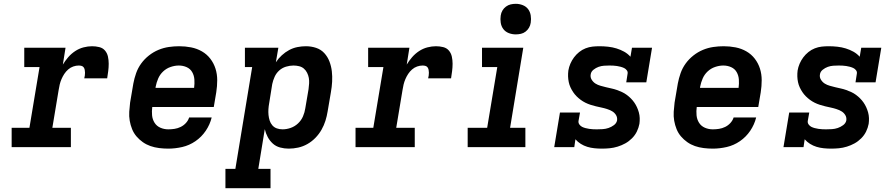

<svg xmlns="http://www.w3.org/2000/svg" viewBox="-20 -770 4690 1005"><path d="M41 0V-101H134L187 -419H107V-520H323L309 -432Q321 -452 337 -470.5Q353 -489 373.5 -502.5Q394 -516 417 -522Q440 -528 462 -528Q481 -528 499.5 -523.5Q518 -519 529.5 -505.5Q541 -492 545 -474Q549 -456 549 -436.5Q549 -417 546.5 -398Q544 -379 541 -360H421Q423 -367 424 -374.5Q425 -382 425 -389.5Q425 -397 423.5 -404.5Q422 -412 418 -417.5Q414 -423 407 -425Q400 -427 392 -427Q378 -427 363.5 -422Q349 -417 337 -406.5Q325 -396 316.5 -383Q308 -370 302 -356Q296 -342 292.5 -327.5Q289 -313 287 -299L254 -101H351V0Z M861 8Q837 8 813 5Q789 2 767.5 -5.5Q746 -13 727.5 -26Q709 -39 694.5 -56Q680 -73 671.5 -94Q663 -115 659 -138Q655 -161 656.5 -185Q658 -209 661 -233L678 -333Q683 -360 692.5 -387Q702 -414 719 -437.5Q736 -461 759.5 -479.5Q783 -498 809.5 -509Q836 -520 863.5 -524Q891 -528 918 -528Q950 -528 980.5 -522Q1011 -516 1037 -501Q1063 -486 1081 -462.5Q1099 -439 1108 -410.5Q1117 -382 1117 -350.5Q1117 -319 1112 -287L1099 -210H777Q774 -188 776 -166.5Q778 -145 789 -127.5Q800 -110 819.5 -101.5Q839 -93 861 -93Q877 -93 893.5 -95.5Q910 -98 925.5 -105.5Q941 -113 953 -126Q965 -139 970 -155H1088Q1079 -118 1057 -85.5Q1035 -53 1003 -31Q971 -9 934 -0.5Q897 8 861 8ZM794 -310H996Q999 -332 997.5 -353.5Q996 -375 986 -392.5Q976 -410 957 -418.5Q938 -427 916 -427Q895 -427 873 -419.5Q851 -412 834 -396Q817 -380 808 -359Q799 -338 795 -317Z M1160 215V114H1212L1300 -419H1262V-520H1437L1424 -444Q1437 -464 1455 -480.5Q1473 -497 1493.5 -508Q1514 -519 1536.5 -523.5Q1559 -528 1581 -528Q1609 -528 1634.5 -519.5Q1660 -511 1677.5 -492Q1695 -473 1704.5 -448Q1714 -423 1717 -396.5Q1720 -370 1718.5 -342.5Q1717 -315 1712 -287L1695 -187Q1691 -162 1683.5 -138Q1676 -114 1663 -91Q1650 -68 1631 -48.5Q1612 -29 1589 -16Q1566 -3 1541 2.5Q1516 8 1491 8Q1468 8 1446 2Q1424 -4 1408 -18.5Q1392 -33 1381.5 -52.5Q1371 -72 1366 -94L1332 114H1396V215ZM1459 -93Q1480 -93 1501.5 -100.5Q1523 -108 1540 -124Q1557 -140 1566 -161Q1575 -182 1578 -203L1595 -303Q1597 -318 1598 -333Q1599 -348 1596.5 -362Q1594 -376 1587.5 -389Q1581 -402 1570.5 -411Q1560 -420 1545.5 -423.5Q1531 -427 1516 -427Q1497 -427 1477 -421Q1457 -415 1441.5 -401Q1426 -387 1417.5 -368Q1409 -349 1405 -330L1389 -230Q1386 -214 1385 -198.5Q1384 -183 1385.5 -168Q1387 -153 1391.5 -139Q1396 -125 1405.5 -114Q1415 -103 1429 -98Q1443 -93 1459 -93Z M1841 0V-101H1934L1987 -419H1907V-520H2123L2109 -432Q2121 -452 2137 -470.5Q2153 -489 2173.5 -502.5Q2194 -516 2217 -522Q2240 -528 2262 -528Q2281 -528 2299.5 -523.5Q2318 -519 2329.5 -505.5Q2341 -492 2345 -474Q2349 -456 2349 -436.5Q2349 -417 2346.5 -398Q2344 -379 2341 -360H2221Q2223 -367 2224 -374.5Q2225 -382 2225 -389.5Q2225 -397 2223.5 -404.5Q2222 -412 2218 -417.5Q2214 -423 2207 -425Q2200 -427 2192 -427Q2178 -427 2163.5 -422Q2149 -417 2137 -406.5Q2125 -396 2116.5 -383Q2108 -370 2102 -356Q2096 -342 2092.5 -327.5Q2089 -313 2087 -299L2054 -101H2151V0Z M2428 0V-101H2530L2583 -419H2503V-520H2719L2650 -101H2730V0ZM2680 -590Q2660 -590 2642.5 -597Q2625 -604 2614.5 -618Q2604 -632 2601 -651Q2598 -670 2601 -689Q2603 -703 2610 -715Q2617 -727 2628.5 -735.5Q2640 -744 2653 -747Q2666 -750 2680 -750Q2699 -750 2716.5 -743Q2734 -736 2744.5 -722Q2755 -708 2758 -689Q2761 -670 2758 -651Q2756 -637 2749 -625Q2742 -613 2731 -604.5Q2720 -596 2706.5 -593Q2693 -590 2680 -590Z M3130 8Q3111 8 3091.5 6Q3072 4 3054 -1.5Q3036 -7 3020 -17Q3004 -27 2992 -41L2986 0H2881L2911 -181H3016L3008 -136Q3007 -126 3013 -118Q3019 -110 3027 -106Q3035 -102 3044.5 -99.5Q3054 -97 3064 -95.5Q3074 -94 3084 -93.5Q3094 -93 3104 -93Q3119 -93 3134.5 -94Q3150 -95 3165 -100Q3180 -105 3193.5 -115Q3207 -125 3210 -140Q3212 -156 3204 -168.5Q3196 -181 3183.5 -188Q3171 -195 3157 -199.5Q3143 -204 3128.5 -207Q3114 -210 3099.5 -213.5Q3085 -217 3071 -221.5Q3057 -226 3044 -232.5Q3031 -239 3019.5 -247.5Q3008 -256 2998 -266Q2988 -276 2980 -288Q2972 -300 2966 -313Q2960 -326 2957 -340.5Q2954 -355 2953.5 -370Q2953 -385 2955 -401Q2958 -419 2965.5 -436.5Q2973 -454 2984.5 -469.5Q2996 -485 3011.5 -497.5Q3027 -510 3045 -517Q3063 -524 3081 -526Q3099 -528 3118 -528Q3140 -528 3163 -525.5Q3186 -523 3207 -516.5Q3228 -510 3247 -499.5Q3266 -489 3280 -473L3288 -520H3393L3363 -339H3258L3265 -384Q3267 -394 3261 -402Q3255 -410 3246.5 -414Q3238 -418 3228.5 -420.5Q3219 -423 3209.5 -424.5Q3200 -426 3190 -426.5Q3180 -427 3170 -427Q3156 -427 3141.5 -426Q3127 -425 3113 -420Q3099 -415 3086.5 -405Q3074 -395 3072 -381Q3069 -366 3077 -353Q3085 -340 3097 -332.5Q3109 -325 3123.5 -321Q3138 -317 3152 -313.5Q3166 -310 3180.5 -307Q3195 -304 3209 -299Q3223 -294 3236 -288Q3249 -282 3260.5 -273.5Q3272 -265 3282 -255Q3292 -245 3300 -233.5Q3308 -222 3314 -209Q3320 -196 3324 -181.5Q3328 -167 3328.5 -152Q3329 -137 3327 -122Q3323 -101 3313.5 -81.5Q3304 -62 3288 -46Q3272 -30 3253 -19.5Q3234 -9 3213 -2.5Q3192 4 3171.5 6Q3151 8 3130 8Z M3711 8Q3687 8 3663 5Q3639 2 3617.5 -5.5Q3596 -13 3577.5 -26Q3559 -39 3544.5 -56Q3530 -73 3521.5 -94Q3513 -115 3509 -138Q3505 -161 3506.5 -185Q3508 -209 3511 -233L3528 -333Q3533 -360 3542.5 -387Q3552 -414 3569 -437.5Q3586 -461 3609.5 -479.5Q3633 -498 3659.5 -509Q3686 -520 3713.5 -524Q3741 -528 3768 -528Q3800 -528 3830.5 -522Q3861 -516 3887 -501Q3913 -486 3931 -462.5Q3949 -439 3958 -410.5Q3967 -382 3967 -350.5Q3967 -319 3962 -287L3949 -210H3627Q3624 -188 3626 -166.5Q3628 -145 3639 -127.5Q3650 -110 3669.5 -101.5Q3689 -93 3711 -93Q3727 -93 3743.5 -95.5Q3760 -98 3775.5 -105.5Q3791 -113 3803 -126Q3815 -139 3820 -155H3938Q3929 -118 3907 -85.5Q3885 -53 3853 -31Q3821 -9 3784 -0.5Q3747 8 3711 8ZM3644 -310H3846Q3849 -332 3847.5 -353.5Q3846 -375 3836 -392.5Q3826 -410 3807 -418.5Q3788 -427 3766 -427Q3745 -427 3723 -419.5Q3701 -412 3684 -396Q3667 -380 3658 -359Q3649 -338 3645 -317Z M4330 8Q4311 8 4291.5 6Q4272 4 4254 -1.5Q4236 -7 4220 -17Q4204 -27 4192 -41L4186 0H4081L4111 -181H4216L4208 -136Q4207 -126 4213 -118Q4219 -110 4227 -106Q4235 -102 4244.5 -99.5Q4254 -97 4264 -95.5Q4274 -94 4284 -93.5Q4294 -93 4304 -93Q4319 -93 4334.5 -94Q4350 -95 4365 -100Q4380 -105 4393.5 -115Q4407 -125 4410 -140Q4412 -156 4404 -168.5Q4396 -181 4383.5 -188Q4371 -195 4357 -199.5Q4343 -204 4328.5 -207Q4314 -210 4299.5 -213.5Q4285 -217 4271 -221.5Q4257 -226 4244 -232.5Q4231 -239 4219.5 -247.5Q4208 -256 4198 -266Q4188 -276 4180 -288Q4172 -300 4166 -313Q4160 -326 4157 -340.5Q4154 -355 4153.5 -370Q4153 -385 4155 -401Q4158 -419 4165.5 -436.5Q4173 -454 4184.5 -469.5Q4196 -485 4211.5 -497.5Q4227 -510 4245 -517Q4263 -524 4281 -526Q4299 -528 4318 -528Q4340 -528 4363 -525.5Q4386 -523 4407 -516.5Q4428 -510 4447 -499.5Q4466 -489 4480 -473L4488 -520H4593L4563 -339H4458L4465 -384Q4467 -394 4461 -402Q4455 -410 4446.5 -414Q4438 -418 4428.5 -420.5Q4419 -423 4409.5 -424.5Q4400 -426 4390 -426.5Q4380 -427 4370 -427Q4356 -427 4341.5 -426Q4327 -425 4313 -420Q4299 -415 4286.5 -405Q4274 -395 4272 -381Q4269 -366 4277 -353Q4285 -340 4297 -332.5Q4309 -325 4323.5 -321Q4338 -317 4352 -313.5Q4366 -310 4380.5 -307Q4395 -304 4409 -299Q4423 -294 4436 -288Q4449 -282 4460.5 -273.5Q4472 -265 4482 -255Q4492 -245 4500 -233.5Q4508 -222 4514 -209Q4520 -196 4524 -181.5Q4528 -167 4528.5 -152Q4529 -137 4527 -122Q4523 -101 4513.5 -81.5Q4504 -62 4488 -46Q4472 -30 4453 -19.5Q4434 -9 4413 -2.5Q4392 4 4371.5 6Q4351 8 4330 8Z"/></svg>

Font: Iosevka Etoile Oblique
Style: Bold
Weight: 700
Italic angle: -9°
Designer: Belleve Invis
Foundry: Belleve Invis
Version: Version 15.5.2; ttfautohint (v1.8.4)